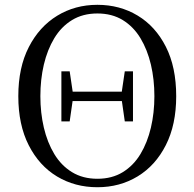

<svg xmlns="http://www.w3.org/2000/svg" viewBox="-20 -765 811 801"><path d="M236.1 -258.6V-467.5H270.7L284.3 -375.2V-353.6L270.7 -258.6ZM500.6 -258.6 487 -353.6V-375.2L500.6 -467.5H534.8V-258.6ZM386.3 16.1Q292.7 16.1 218.1 -28.7Q143.5 -73.5 100 -158.8Q56.4 -244 56.4 -363.7Q56.4 -483.3 100.1 -568.4Q143.7 -653.5 218.3 -699.2Q292.9 -744.9 386.3 -744.9Q479.8 -744.9 554.3 -700Q628.8 -655.1 671.9 -570.1Q715.1 -485 715.1 -363.7Q715.1 -244.8 671.9 -159.7Q628.8 -74.5 554.3 -29.2Q479.8 16.1 386.3 16.1ZM386.3 -19.2Q447.2 -19.2 492.1 -46.7Q536.9 -74.2 566 -122.4Q595 -170.6 609.6 -232.7Q624.1 -294.7 624.1 -363.7Q624.1 -433.4 609.6 -495.4Q595 -557.4 566 -605.6Q536.9 -653.8 492.1 -681.3Q447.2 -708.8 386.3 -708.8Q325.6 -708.8 280.6 -681.3Q235.6 -653.8 206.5 -605.6Q177.5 -557.4 162.9 -495.4Q148.4 -433.4 148.4 -363.7Q148.4 -294.7 162.9 -232.7Q177.5 -170.6 206.5 -122.4Q235.6 -74.2 280.6 -46.7Q325.6 -19.2 386.3 -19.2ZM260 -343.5V-382.6H510.7V-343.5Z"/></svg>

Font: Source Han Serif JP VF
Style: Regular
Weight: 250
Designer: Ryoko NISHIZUKA 西塚涼子 (kana & ideographs); Frank Grießhammer (Latin, Greek & Cyrillic); Wenlong ZHANG 张文龙 (bopomofo); San
Foundry: Adobe
Version: Version 2.001;hotconv 1.1.0;makeotfexe 2.6.0